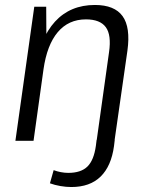

<svg xmlns="http://www.w3.org/2000/svg" viewBox="-20 -567 592 773"><path d="M267 186Q246 186 223 182Q200 178 181 171L196 118Q209 123 224.5 126Q240 129 255 129Q306 129 332 103.5Q358 78 366 20L369 -4H442L439 21Q428 102 385 144Q342 186 267 186ZM419 -357Q429 -426 406 -457.5Q383 -489 326 -489Q256 -489 212.5 -437.5Q169 -386 155 -287L112 -221L121 -282Q140 -413 201.5 -480Q263 -547 362 -547Q441 -547 473.5 -502Q506 -457 493 -363L441 0H369ZM118 -540H166L167 -373L115 0H42Z"/></svg>

Font: Pathway Extreme SemiCondensed Light
Style: Italic
Weight: 300
Width: 4
Italic angle: -8°
Version: Version 1.001;gftools[0.9.26]